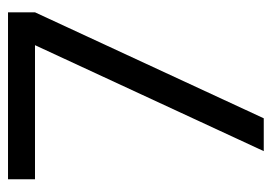

<svg xmlns="http://www.w3.org/2000/svg" viewBox="-122 -572 694 491"><g transform="rotate(-90 225.5 -327.0)"><path d="M12 -585V-654H439V-585L168 0H84L355 -585Z"/></g></svg>

Font: Hind Madurai
Style: Regular
Weight: 400
Designer: Jyotish Sonowal
Foundry: Indian Type Foundry
Version: Version 0.702;PS 1.0;hotconv 1.0.81;makeotf.lib2.5.63406